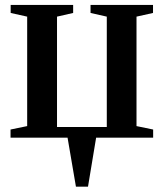

<svg xmlns="http://www.w3.org/2000/svg" viewBox="-20 -542 644 756"><path d="M279 193 246 0H21.5V-32L87 -45.5V-476.5L22 -491V-522.5H268V-491L204.5 -476.5V-42H400.5V-476.5L336.5 -491V-522.5H582.5V-491L517.5 -476.5V-45.5L583 -32V0H358.5L326.5 193Z"/></svg>

Font: Merriweather 96pt SemiBold
Style: Regular
Weight: 600
Version: Version 2.100